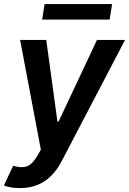

<svg xmlns="http://www.w3.org/2000/svg" viewBox="-53 -748 653 972"><path d="M48.3 204.1Q22 204.6 0.5 200.4Q-21 196.3 -33.2 190.9L13.7 90.8L16.6 91.8Q55.2 104 83.3 94Q111.3 84 136.7 39.6L153.8 9.8L48.8 -545.9H181.2L237.8 -132.8H243.7L438 -545.9H580.1L260.3 65.9Q237.8 109.9 207 140.9Q176.3 171.9 137.2 188Q98.1 204.1 48.3 204.1ZM514.6 -727.5 502 -648.9H160.2L172.9 -727.5Z"/></svg>

Font: Inter Tight SemiBold
Style: Italic
Weight: 600
Italic angle: -9.39999°
Designer: Rasmus Andersson
Foundry: rsms
Version: Version 3.004